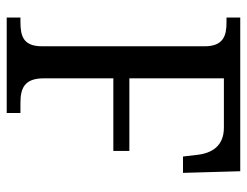

<svg xmlns="http://www.w3.org/2000/svg" viewBox="-104 -650 754 587"><g transform="rotate(90 273.5 -357.0)"><path d="M34 0H326V-42H296C253 -42 220 -52 220 -113V-326H442V-375H220V-664H371C427 -664 449 -627 454 -582L459 -539H509L504 -714H34V-672H49C89 -672 122 -663 122 -605V-108C122 -50 90 -42 47 -42H34Z"/></g></svg>

Font: Noto Serif Devanagari SemiCondensed
Style: Regular
Weight: 400
Width: 4
Designer: Universal Thirst, Indian Type Foundry and the Monotype Design Team
Foundry: Monotype Imaging Inc.
Version: Version 2.004